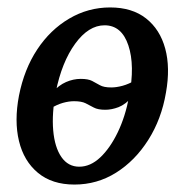

<svg xmlns="http://www.w3.org/2000/svg" viewBox="-20 -487 495 516"><path d="M180 9Q120 9 82 -22.5Q44 -54 31 -108Q18 -162 31 -230Q45 -301 80 -354Q115 -407 166 -437Q217 -467 276 -467Q335 -467 372.5 -437.5Q410 -408 424 -356.5Q438 -305 426 -238Q414 -167 378.5 -111Q343 -55 292 -23Q241 9 180 9ZM193 -39Q223 -39 249.5 -64Q276 -89 296.5 -131.5Q317 -174 327 -228Q343 -311 325 -365Q307 -419 261 -419Q218 -419 182 -369.5Q146 -320 130 -240Q119 -182 123 -136.5Q127 -91 145 -65Q163 -39 193 -39ZM263 -192Q243 -192 232 -198Q221 -204 210 -209.5Q199 -215 179 -215Q165 -215 149 -210.5Q133 -206 115 -195L121 -239Q138 -258 157.5 -266.5Q177 -275 197 -275Q217 -275 227.5 -269.5Q238 -264 248.5 -258Q259 -252 279 -252Q293 -252 309.5 -256.5Q326 -261 345 -272L337 -228Q317 -206 298.5 -199Q280 -192 263 -192Z"/></svg>

Font: Vollkorn
Style: Italic
Weight: 400
Italic angle: -11°
Designer: Friedrich Althausen
Foundry: Friedrich Althausen
Version: Version 5.001